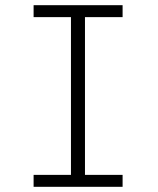

<svg xmlns="http://www.w3.org/2000/svg" viewBox="-20 -720 610 740"><path d="M452.5 -654H307.5V-46H452.5V0H109.5V-46H253.5V-654H109.5V-700H452.5Z"/></svg>

Font: League Mono Narrow UltraLight
Style: Regular
Weight: 200
Width: 3
Designer: Tyler Finck
Foundry: The League of Moveable Type / Tyler Finck
Version: Version 2.210